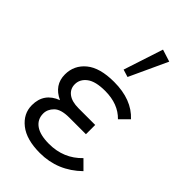

<svg xmlns="http://www.w3.org/2000/svg" viewBox="-237 -842 937 937"><g transform="rotate(45 231.5 -374.0)"><path d="M275 -548 236 -560 303 -765 366 -745ZM235 17Q142 17 92 -22.5Q42 -62 42 -121Q42 -205 122 -235Q50 -268 50 -341Q50 -404 99 -444.5Q148 -485 246 -485Q368 -485 433 -414L388 -369Q336 -423 246 -423Q180 -423 149 -399.5Q118 -376 118 -341Q118 -309 143 -290Q168 -271 214 -271H329V-207H214Q157 -207 133.5 -183.5Q110 -160 110 -131Q110 -91 141.5 -68.5Q173 -46 235 -46Q336 -46 403 -116L448 -71Q358 17 235 17Z"/></g></svg>

Font: Didact Gothic
Style: Regular
Weight: 400
Designer: Daniel Johnson
Foundry: Daniel Johnson
Version: Version 2.101;PS 002.101;hotconv 1.0.88;makeotf.lib2.5.64775